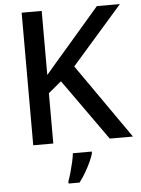

<svg xmlns="http://www.w3.org/2000/svg" viewBox="-61 -761 754 1030"><g transform="rotate(-5 316.0 -246.5)"><path d="M632 0H507L273 -329L203 -271V0H95V-714H203V-369Q229 -400 255 -430Q281 -460 307 -490L500 -714H624L351 -402ZM405 70Q400 89 387.5 116Q375 143 359 170.5Q343 198 325 221H266V209Q273 191 280.5 164.5Q288 138 294.5 110Q301 82 303 61H405Z"/></g></svg>

Font: Noto Sans Cham Medium
Style: Regular
Weight: 500
Version: Version 2.002